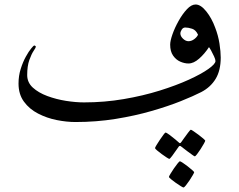

<svg xmlns="http://www.w3.org/2000/svg" viewBox="-20 -539 1064 855"><path d="M962.9 -282.7Q962.9 -225.1 940.2 -187.7Q917.5 -150.4 876 -128.9Q841.8 -111.3 785.2 -88.6Q728.5 -65.9 654.8 -44.7Q581.1 -23.4 495.1 -9.5Q409.2 4.4 315.9 4.4Q276.4 4.4 232.4 -4.4Q188.5 -13.2 149.7 -33.2Q110.8 -53.2 86.7 -86.2Q62.5 -119.1 62.5 -167Q62.5 -201.7 72.3 -232.4Q82 -263.2 95 -286.6Q107.9 -310.1 118.9 -323.2Q129.9 -336.4 131.8 -336.4Q134.3 -336.4 137 -334.7Q139.6 -333 139.6 -330.6Q139.6 -327.1 129.9 -312.7Q120.1 -298.3 110.6 -271.7Q101.1 -245.1 101.1 -204.6Q101.1 -171.9 126.2 -148.9Q151.4 -126 190.9 -111.3Q230.5 -96.7 273.9 -89.8Q317.4 -83 354 -83Q444.8 -83 530.8 -97.7Q616.7 -112.3 690.9 -135.5Q765.1 -158.7 820.8 -184.1Q876.5 -209.5 908 -231.9Q939.5 -254.4 939.5 -267.1Q939.5 -274.4 933.3 -287.8Q927.2 -301.3 920.4 -313.5Q913.6 -325.7 910.6 -329.1Q891.1 -299.3 866.7 -277.8Q842.3 -256.3 819.3 -256.3Q801.3 -256.3 782.5 -264.6Q763.7 -272.9 750.7 -291.5Q737.8 -310.1 737.8 -340.3Q737.8 -356.9 748 -386.2Q758.3 -415.5 775.4 -446Q792.5 -476.6 812.3 -497.8Q832 -519 851.1 -519Q874 -519 898.4 -488.5Q922.9 -458 938 -416.5Q951.7 -381.3 957.3 -345.2Q962.9 -309.1 962.9 -282.7ZM861.8 -384.3Q852.5 -405.3 835.7 -410.9Q818.8 -416.5 805.2 -416.5Q794.9 -416.5 789.1 -407Q783.2 -397.5 783.2 -390.1Q783.2 -377.9 794.9 -366.7Q806.6 -355.5 819.3 -355.5Q832.5 -355.5 844.7 -364.5Q856.9 -373.5 861.8 -384.3ZM844.7 228Q844.7 230 838.6 240.7Q832.5 251.5 824 264.2Q815.4 276.9 807.9 286.4Q800.3 295.9 796.9 295.9Q794.9 295.9 784.9 289.8Q774.9 283.7 762.7 275.1Q750.5 266.6 741.5 259Q732.4 251.5 732.4 248.5Q732.4 246.1 739 235.1Q745.6 224.1 754.4 211.2Q763.2 198.2 771 188.7Q778.8 179.2 780.8 179.2Q783.7 179.2 793.7 185.8Q803.7 192.4 815.4 201.4Q827.1 210.4 835.9 218.3Q844.7 226.1 844.7 228ZM894 87.4Q894 89.8 887.9 100.8Q881.8 111.8 873.3 125Q864.7 138.2 857.4 147.7Q850.1 157.2 847.2 157.2Q845.7 157.2 836.7 150.9Q827.6 144.5 816.2 136Q804.7 127.4 796.1 120.6Q787.6 113.8 786.6 113.3Q783.7 110.8 781.2 110.8Q778.8 110.8 776.4 113.3Q775.4 114.3 766.1 127.9Q756.8 141.6 746.8 155Q736.8 168.5 733.9 168.5Q731.9 168.5 721.9 162.1Q711.9 155.8 700 147Q688 138.2 679.2 130.6Q670.4 123 670.4 120.6Q670.4 117.7 677 106.9Q683.6 96.2 692.1 83.3Q700.7 70.3 708 60.8Q715.3 51.3 716.8 51.3Q721.2 51.3 734.9 61.5Q748.5 71.8 761.2 82.3Q773.9 92.8 774.9 94.2Q779.3 98.6 781.2 98.6Q784.2 98.6 787.6 93.3Q788.6 91.8 798.1 78.4Q807.6 64.9 817.6 51.8Q827.6 38.6 829.6 38.6Q832 38.6 842 45.4Q852.1 52.2 864.3 61.3Q876.5 70.3 885.3 78.1Q894 85.9 894 87.4Z"/></svg>

Font: Scheherazade New
Style: Regular
Weight: 400
Designer: SIL International
Foundry: SIL International
Version: Version 4.000